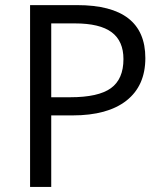

<svg xmlns="http://www.w3.org/2000/svg" viewBox="-20 -734 642 754"><path d="M550.8 -505.9Q550.8 -397.5 476.8 -339.1Q402.8 -280.8 265.1 -280.8H181.2V0H98.1V-713.9H283.2Q550.8 -713.9 550.8 -505.9ZM181.2 -352.1H255.9Q366.2 -352.1 415.5 -387.7Q464.8 -423.3 464.8 -502Q464.8 -572.8 418.5 -607.4Q372.1 -642.1 273.9 -642.1H181.2Z"/></svg>

Font: f01947593
Style: Regular
Weight: 400
Foundry: Ascender Corporation
Version: Version 1.10